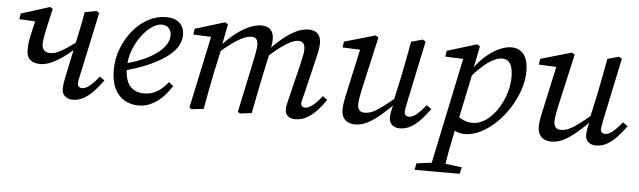

<svg xmlns="http://www.w3.org/2000/svg" viewBox="-47 -665 3572 1074"><g transform="rotate(5 1739.0 -128.0)"><path d="M169 -170Q133 -170 112 -187Q91 -204 91 -245Q91 -261 93 -279Q95 -297 99.5 -318.5Q104 -340 110 -366Q116 -392 124 -423L141 -404L30 -410L35 -442L196 -493L211 -483Q195 -415 186.5 -375Q178 -335 175 -314.5Q172 -294 172 -282Q172 -261 183.5 -248.5Q195 -236 219 -236Q238 -236 260 -245.5Q282 -255 310.5 -274Q339 -293 374 -320L390 -293H378Q343 -258 305.5 -230Q268 -202 233 -186Q198 -170 169 -170ZM365 13Q342 13 324 -1Q306 -15 306 -43Q306 -57 308.5 -75.5Q311 -94 318 -125L352 -287Q362 -335 372.5 -384Q383 -433 391 -481L456 -493L472 -483L399 -142Q394 -122 391 -105.5Q388 -89 388 -79Q388 -69 395 -62.5Q402 -56 412 -56Q432 -56 454 -73.5Q476 -91 507 -129L534 -110Q511 -78 485.5 -50Q460 -22 430.5 -4.5Q401 13 365 13Z M736 13Q692 13 656.5 -7.5Q621 -28 601 -69.5Q581 -111 581 -175Q581 -236 603 -293.5Q625 -351 662 -396Q699 -441 747 -467Q795 -493 847 -493Q897 -493 923.5 -468.5Q950 -444 950 -400Q950 -374 935.5 -344.5Q921 -315 884.5 -285Q848 -255 786 -226Q724 -197 630 -172L627 -211Q721 -234 776.5 -265.5Q832 -297 856.5 -329.5Q881 -362 881 -391Q881 -418 866.5 -433.5Q852 -449 826 -449Q801 -449 771 -428.5Q741 -408 714.5 -372Q688 -336 670.5 -290.5Q653 -245 653 -195Q653 -121 682 -89Q711 -57 759 -57Q792 -57 817 -68Q842 -79 861.5 -96.5Q881 -114 895 -132L920 -112Q904 -87 884.5 -64Q865 -41 841 -23.5Q817 -6 791 3.5Q765 13 736 13Z M1034 8 1021 0 1111 -423 1128 -404 1007 -409 1012 -442 1179 -493 1195 -483 1171 -357 1173 -355 1142 -214Q1131 -161 1121 -107.5Q1111 -54 1101 0ZM1306 8 1293 0 1361 -322Q1363 -337 1366 -352.5Q1369 -368 1369 -381Q1369 -405 1360 -415Q1351 -425 1333 -425Q1313 -425 1287.5 -414Q1262 -403 1229.5 -380Q1197 -357 1157 -322V-362H1166Q1199 -399 1236 -428.5Q1273 -458 1311 -475.5Q1349 -493 1383 -493Q1417 -493 1434.5 -475Q1452 -457 1452 -420Q1452 -404 1449 -386.5Q1446 -369 1443 -353L1442 -346L1413 -212Q1402 -159 1391.5 -106Q1381 -53 1371 0ZM1616 13Q1589 13 1574 -0.5Q1559 -14 1559 -36Q1559 -53 1563.5 -71Q1568 -89 1575 -119L1617 -291Q1623 -317 1628 -340Q1633 -363 1633 -379Q1633 -404 1623.5 -414.5Q1614 -425 1596 -425Q1577 -425 1553 -413.5Q1529 -402 1498 -379Q1467 -356 1427 -320V-363H1437Q1469 -399 1505 -428.5Q1541 -458 1577 -475.5Q1613 -493 1647 -493Q1682 -493 1699.5 -475Q1717 -457 1717 -421Q1717 -398 1711.5 -373Q1706 -348 1700 -323L1656 -140Q1651 -118 1646.5 -102.5Q1642 -87 1642 -78Q1642 -68 1648.5 -62Q1655 -56 1664 -56Q1683 -56 1706 -73.5Q1729 -91 1759 -129L1785 -110Q1764 -78 1738 -50Q1712 -22 1682 -4.5Q1652 13 1616 13Z M1952 13Q1929 13 1911.5 4.5Q1894 -4 1884.5 -21.5Q1875 -39 1875 -63Q1875 -90 1882 -123Q1889 -156 1895 -184L1949 -430L1960 -405L1845 -410L1850 -443L2024 -493L2040 -483L1975 -195Q1971 -176 1967.5 -158.5Q1964 -141 1962 -126.5Q1960 -112 1960 -101Q1960 -79 1970 -68Q1980 -57 1999 -57Q2024 -57 2049.5 -69.5Q2075 -82 2109 -108.5Q2143 -135 2190 -175L2196 -141H2185Q2139 -94 2099.5 -59.5Q2060 -25 2024 -6Q1988 13 1952 13ZM2202 13Q2177 13 2160 -1Q2143 -15 2143 -43Q2143 -56 2146 -73.5Q2149 -91 2158 -124H2153L2187 -281Q2197 -329 2206 -377.5Q2215 -426 2224 -475L2288 -493L2305 -483L2233 -142Q2229 -122 2226 -105Q2223 -88 2223 -79Q2223 -69 2230 -62.5Q2237 -56 2247 -56Q2267 -56 2289 -73.5Q2311 -91 2342 -129L2370 -110Q2347 -78 2321.5 -50Q2296 -22 2266.5 -4.5Q2237 13 2202 13Z M2306 237 2313 200 2427 185H2448L2568 200L2559 237ZM2388 237 2526 -420 2542 -404 2422 -409 2427 -442 2594 -493 2610 -483 2582 -343 2584 -339 2521 -40 2516 -25Q2504 35 2494.5 81Q2485 127 2479 164.5Q2473 202 2467 237ZM2568 13Q2537 13 2515 1Q2493 -11 2470 -38L2506 -98Q2529 -74 2554.5 -63.5Q2580 -53 2604 -53Q2630 -53 2653.5 -63Q2677 -73 2697.5 -91.5Q2718 -110 2735 -132Q2754 -158 2769 -190Q2784 -222 2792.5 -257.5Q2801 -293 2801 -329Q2801 -378 2785.5 -402Q2770 -426 2741 -426Q2718 -426 2689.5 -411.5Q2661 -397 2628 -367Q2595 -337 2556 -291L2543 -310H2553Q2583 -367 2623.5 -408Q2664 -449 2707.5 -471Q2751 -493 2786 -493Q2813 -493 2834 -481Q2855 -469 2868 -441Q2881 -413 2881 -367Q2881 -314 2862.5 -260Q2844 -206 2812.5 -157Q2781 -108 2740.5 -69.5Q2700 -31 2655.5 -9Q2611 13 2568 13Z M3054 13Q3031 13 3013.5 4.5Q2996 -4 2986.5 -21.5Q2977 -39 2977 -63Q2977 -90 2984 -123Q2991 -156 2997 -184L3051 -430L3062 -405L2947 -410L2952 -443L3126 -493L3142 -483L3077 -195Q3073 -176 3069.5 -158.5Q3066 -141 3064 -126.5Q3062 -112 3062 -101Q3062 -79 3072 -68Q3082 -57 3101 -57Q3126 -57 3151.5 -69.5Q3177 -82 3211 -108.5Q3245 -135 3292 -175L3298 -141H3287Q3241 -94 3201.5 -59.5Q3162 -25 3126 -6Q3090 13 3054 13ZM3304 13Q3279 13 3262 -1Q3245 -15 3245 -43Q3245 -56 3248 -73.5Q3251 -91 3260 -124H3255L3289 -281Q3299 -329 3308 -377.5Q3317 -426 3326 -475L3390 -493L3407 -483L3335 -142Q3331 -122 3328 -105Q3325 -88 3325 -79Q3325 -69 3332 -62.5Q3339 -56 3349 -56Q3369 -56 3391 -73.5Q3413 -91 3444 -129L3472 -110Q3449 -78 3423.5 -50Q3398 -22 3368.5 -4.5Q3339 13 3304 13Z"/></g></svg>

Font: Source Serif 4 18pt
Style: Italic
Weight: 400
Italic angle: -12°
Designer: Frank Grießhammer
Foundry: Adobe Systems Incorporated
Version: Version 4.004;hotconv 1.0.116;makeotfexe 2.5.65601